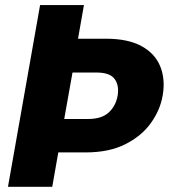

<svg xmlns="http://www.w3.org/2000/svg" viewBox="-20 -722 664 742"><path d="M228.2 -262.2H320.9Q372.6 -262.2 399.8 -287Q427.1 -311.8 434.5 -351.7Q441.3 -392 422.9 -416.9Q404.5 -441.7 352.9 -441.7H260.2ZM608.5 -351.7Q598.5 -295.3 562.3 -245.4Q526.1 -195.5 463.6 -164.3Q401.2 -133 311.2 -133H205.3L181.9 0H10.8L134.9 -702.3H304.4L281.5 -572.4H389Q475.2 -572.4 527.3 -543.6Q579.5 -514.8 599.5 -464.9Q619.6 -415 608.5 -351.7Z"/></svg>

Font: Poppins Variable
Style: Italic
Weight: 100
Italic angle: -10°
Designer: Jonny Pinhorn
Foundry: Indian Type Foundry
Version: Version 6.000